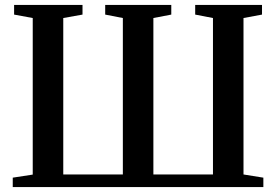

<svg xmlns="http://www.w3.org/2000/svg" viewBox="-20 -763 1126 783"><path d="M32 0V-38.5L113.5 -51V-689.5L37.5 -703.5V-743H316.5V-703.5L238 -689.5V-51.5H481V-689.5L409 -703.5V-743H678.5V-703.5L605.5 -689.5V-51.5H848.5V-689.5L776 -703.5V-743H1048.5V-703.5L973 -689.5V-51.5L1054 -38.5V0Z"/></svg>

Font: Merriweather 72pt SemiBold
Style: Regular
Weight: 600
Version: Version 2.100